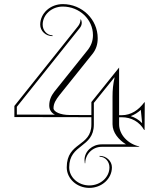

<svg xmlns="http://www.w3.org/2000/svg" viewBox="-20 -715 750 935"><path d="M560 -386 425 -218V-154.6L318 -155C275.3 -155.2 240.6 -169.9 240.6 -188.2C240.6 -211.9 253.4 -231 269 -251L430 -452C448.2 -474.4 455.8 -499.7 455.8 -529C455.8 -620.6 379.6 -695 285.8 -695C225 -695 175.8 -650.2 175.8 -595C175.8 -564.1 202.6 -539 235.8 -539V-543C209.3 -543 187.8 -566.3 187.8 -595C187.8 -643.6 231.7 -683 285.8 -683C366.8 -683 432.7 -620.7 432.7 -544C432.7 -515.7 423.6 -491.6 405.6 -469.5L244.6 -268.4C228.7 -248 219.8 -226.6 219.8 -201.2C219.8 -181.6 230 -164.7 247.6 -156.6L62 -157V-194.8L368.3 -578.4C374.7 -586 378.1 -594.8 378.1 -603.8C378.1 -609.3 376.8 -615 374.1 -620.5H372.1C372.1 -608.2 367.5 -596.1 359 -586L50 -199V-145L425 -144.3V-109C425 1.4 305 -25.4 305 100C305 155.2 354.3 200 415 200C475.7 200 525 155.2 525 100C525 69.1 498.1 44 465 44V48C491.5 48 513 71.3 513 100C513 148.6 469.1 188 415 188C360.9 188 317 148.6 317 100C317 -15.4 437 6.4 437 -109V-213.8L537 -338L538 -337C530.7 -305.3 528 -277.6 528 -245V-110C528 -69.8 557.3 -34.5 593.7 -12H475C429 -12 391.6 22 391.6 63.9C391.6 69 392.1 74.4 393 80H395C395 36 430.8 0 475 0H658V-2C603 -14 560 -59 560 -110V-144L573 -144C619.4 -144 659.2 -121.9 682 -82H684L685 -217H683C654.9 -178.9 617.9 -154 573 -154L560 -154.1ZM616.5 -149.5C634.7 -156.2 651.1 -166.7 665.7 -179.8L672.2 -115.1C656.4 -131.6 637.8 -142.8 616.5 -149.5Z"/></svg>

Font: SortefaxS01
Style: Medium
Weight: 500
Designer: gluk
Foundry: gluk
Version: Version 0.261